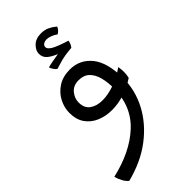

<svg xmlns="http://www.w3.org/2000/svg" viewBox="-277 -539 924 924"><g transform="rotate(-45 185.0 -76.5)"><path d="M9.8 325.2Q-2.4 315.9 -12.7 297.4Q-22.9 278.8 -26.9 260.3Q109.9 229 191.2 153.6Q272.5 78.1 272.5 -45.4Q272.5 -84.5 263.9 -117.2Q255.4 -149.9 235.1 -169.9Q214.8 -189.9 179.7 -189.9Q144 -189.9 124 -166.3Q104 -142.6 104 -113.8Q104 -75.2 129.4 -57.4Q154.8 -39.6 193.4 -39.6Q231 -39.6 275.6 -55.4Q320.3 -71.3 359.4 -99.6Q362.8 -80.6 362.8 -63.5Q362.8 -46.4 358.4 -27.3Q319.8 -1 276.6 12.5Q233.4 25.9 192.9 25.9Q150.4 25.9 115 11Q79.6 -3.9 58.3 -33.9Q37.1 -64 37.1 -109.4Q37.1 -145.5 54.4 -179.2Q71.8 -212.9 105.2 -234.6Q138.7 -256.3 186.5 -256.3Q253.9 -256.3 296.4 -203.9Q338.9 -151.4 338.9 -43.5Q338.9 37.6 299.8 112.1Q260.7 186.5 187.3 242.7Q113.8 298.8 9.8 325.2ZM147 -300.3Q137.7 -305.7 131.1 -316.4Q124.5 -327.1 122.6 -334.5Q136.7 -338.4 156.2 -342Q175.8 -345.7 198.2 -349.1Q164.6 -363.3 149.4 -377.9Q134.3 -392.6 134.3 -415Q134.3 -436.5 154.5 -457Q174.8 -477.5 211.9 -477.5Q234.9 -477.5 253.7 -468.8Q272.5 -460 289.1 -445.8Q287.1 -436.5 279.3 -428.7Q271.5 -420.9 264.6 -417Q249 -428.2 234.6 -433.1Q220.2 -438 209.5 -438Q198.7 -438 189 -432.6Q179.2 -427.2 179.2 -414.1Q179.2 -403.3 198.5 -390.9Q217.8 -378.4 279.8 -358.9Q279.8 -352.1 275.4 -341.6Q271 -331.1 265.1 -324.7Q219.2 -321.3 188.7 -312.7Q158.2 -304.2 147 -300.3Z"/></g></svg>

Font: Harmattan
Style: Regular
Weight: 400
Designer: George W. Nuss III and SIL International
Foundry: SIL International
Version: Version 4.000